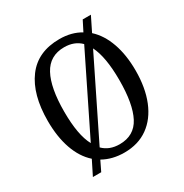

<svg xmlns="http://www.w3.org/2000/svg" viewBox="-181 -896 1032 1078"><g transform="rotate(-30 334.5 -357.5)"><path d="M158 -52Q105 -99 77.5 -177.5Q50 -256 50 -359Q50 -530 122.5 -627.5Q195 -725 336 -725Q414 -725 472 -690L505 -755H558L512 -662Q564 -615 591.5 -537Q619 -459 619 -358Q619 -247 585.5 -164Q552 -81 488.5 -35.5Q425 10 335 10Q257 10 197 -24L166 40H112ZM443 -631Q402 -672 336 -672Q242 -672 199 -592Q156 -512 156 -358Q156 -206 197 -131ZM513 -358Q513 -507 474 -585L228 -85Q269 -44 335 -44Q430 -44 471.5 -123.5Q513 -203 513 -358Z"/></g></svg>

Font: Noto Serif Narrow
Style: Regular
Weight: 400
Width: 4
Designer: Monotype Design Team
Foundry: Monotype Imaging Inc.
Version: Version 1.001